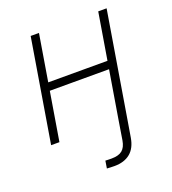

<svg xmlns="http://www.w3.org/2000/svg" viewBox="-136 -649 856 956"><g transform="rotate(-20 291.5 -170.5)"><path d="M306.6 205.6Q296.9 205.6 285.6 205.1Q274.4 204.6 266.6 204.1L272.9 164.6Q281.2 165 290.3 165.3Q299.3 165.5 305.7 165.5Q343.3 165.5 362.3 149.9Q381.3 134.3 387.2 99.6L403.3 0H447.8L431.2 99.6Q422.4 153.3 390.6 179.4Q358.9 205.6 306.6 205.6ZM466.8 -298.8 460 -256.8H119.6L127 -298.8ZM179.7 -545.9 89.4 0H45.4L135.7 -545.9ZM538.1 -545.9 447.8 0H403.3L493.7 -545.9Z"/></g></svg>

Font: Inter ExtraLight
Style: Italic
Weight: 250
Italic angle: -9.3988°
Designer: Rasmus Andersson
Foundry: rsms
Version: Version 4.001;git-66647c0bb